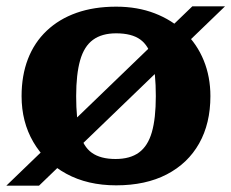

<svg xmlns="http://www.w3.org/2000/svg" viewBox="-31 -572 729 605"><path d="M-11 13 575 -552H678L92 13ZM209 -269Q209 -198 220 -154Q231 -110 258.5 -90.5Q286 -71 333 -71Q379 -71 407 -91.5Q435 -112 447.5 -155.5Q460 -199 460 -269Q460 -341 449 -384.5Q438 -428 411 -447.5Q384 -467 335 -467Q290 -467 262 -446.5Q234 -426 221.5 -382Q209 -338 209 -269ZM37 -269Q37 -334 57 -386Q77 -438 116 -475Q155 -512 210 -531.5Q265 -551 335 -551Q402 -551 456.5 -530Q511 -509 550.5 -471Q590 -433 611 -381.5Q632 -330 632 -269Q632 -183 596.5 -120Q561 -57 494.5 -22.5Q428 12 335 12Q245 12 178 -24.5Q111 -61 74 -124.5Q37 -188 37 -269Z"/></svg>

Font: Roboto Serif
Style: Bold
Weight: 700
Designer: Greg Gazdowicz
Foundry: Commercial Type
Version: Version 1.008